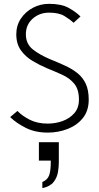

<svg xmlns="http://www.w3.org/2000/svg" viewBox="-20 -686 516 1002"><path d="M229 6Q164 6 115 -18.5Q66 -43 33 -75L71 -107Q96 -81 135.5 -61Q175 -41 229 -41Q270 -41 307 -54.5Q344 -68 368 -95.5Q392 -123 392 -166Q392 -219 368 -248.5Q344 -278 305.5 -295.5Q267 -313 225 -330Q187 -346 150 -368Q113 -390 89 -423.5Q65 -457 65 -507Q65 -553 89 -589Q113 -625 152 -645.5Q191 -666 236 -666Q300 -666 338 -645Q376 -624 400 -600L364 -567Q345 -585 316 -602.5Q287 -620 236 -620Q186 -620 150.5 -588.5Q115 -557 115 -507Q115 -457 151.5 -428Q188 -399 246 -375Q286 -359 321.5 -342.5Q357 -326 384.5 -304Q412 -282 427.5 -249Q443 -216 443 -166Q443 -108 412.5 -70Q382 -32 333 -13Q284 6 229 6ZM201 296V264Q229 252 237 227.5Q245 203 245 160V152H183V56H287V160Q287 184 282.5 212Q278 240 260 263.5Q242 287 201 296Z"/></svg>

Font: Lil Grotesk Light
Style: Regular
Weight: 300
Designer: Bastien Sozeau
Foundry: NBR — Bastien Sozeau
Version: Version 3.003; ttfautohint (v1.8.4.7-5d5b);gftools[0.9.33]